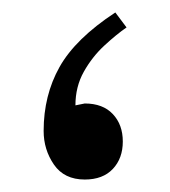

<svg xmlns="http://www.w3.org/2000/svg" viewBox="-20 -273 273 308"><path d="M116 15Q83 15 66.5 -9Q50 -33 50 -63Q50 -120 75.5 -165.5Q101 -211 165 -253L183 -229Q167 -218 147.5 -200Q128 -182 114.5 -158Q101 -134 101 -104L116 -107Q145 -107 161 -90Q177 -73 177 -46Q177 -19 161 -2Q145 15 116 15Z"/></svg>

Font: El Messiri
Style: Regular
Weight: 400
Designer: Mohamed Gaber
Foundry: Kief Type Foundry
Version: Version 2.020